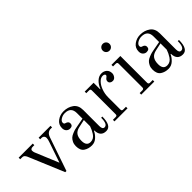

<svg xmlns="http://www.w3.org/2000/svg" viewBox="43 -1376 2080 2080"><g transform="rotate(-45 1083.0 -336.0)"><path d="M264 12 99 -382Q94 -395 90.5 -401.5Q87 -408 80.5 -416.5Q74 -425 66 -428.5Q58 -432 47 -432H18V-456H234V-432H206Q194 -432 184 -425.5Q174 -419 174 -408Q174 -391 180 -375L292 -105L373 -342Q384 -373 384 -393Q384 -410 374 -421Q364 -432 348 -432H324V-456H506V-432H483Q461 -432 442.5 -417.5Q424 -403 414 -373L282 12Z M628 -103Q628 -24 690 -24Q714 -24 733.5 -35.5Q753 -47 767.5 -69.5Q782 -92 789.5 -108.5Q797 -125 806 -150V-245L719 -226Q671 -216 649.5 -186.5Q628 -157 628 -103ZM544 -106Q544 -137 556 -161.5Q568 -186 583.5 -200Q599 -214 626 -225Q653 -236 669.5 -240Q686 -244 714 -249L806 -266V-351Q806 -444 713 -444Q679 -444 651 -426.5Q623 -409 623 -387Q623 -377 626 -372Q630 -364 641 -362Q678 -352 678 -323Q678 -284 634 -284Q612 -284 594 -301Q576 -318 576 -350Q576 -405 619 -436.5Q662 -468 716 -468Q782 -468 830 -433.5Q878 -399 878 -326V-80Q878 -30 909 -30Q956 -30 956 -130H974Q974 12 894 12Q809 12 806 -84L801 -86Q786 -51 752.5 -19.5Q719 12 674 12Q621 12 582.5 -14Q544 -40 544 -106Z M1030 0V-24H1072Q1084 -24 1089 -29Q1094 -34 1094 -46V-410Q1094 -422 1089 -427Q1084 -432 1072 -432H1030V-456H1166V-356L1170 -355Q1191 -408 1224.5 -438Q1258 -468 1296 -468Q1334 -468 1358 -446Q1382 -424 1382 -386Q1382 -364 1367 -343Q1352 -322 1327 -322Q1308 -322 1295 -332Q1282 -342 1282 -360Q1282 -382 1302 -396Q1320 -408 1320 -420Q1320 -428 1311.5 -434Q1303 -440 1288 -440Q1257 -440 1228.5 -410Q1200 -380 1183 -332Q1166 -284 1166 -232V-46Q1166 -34 1171 -29Q1176 -24 1188 -24H1230V0Z M1534 -580Q1512 -580 1497 -595Q1482 -610 1482 -632Q1482 -654 1497 -669Q1512 -684 1534 -684Q1556 -684 1571 -669Q1586 -654 1586 -632Q1586 -610 1571 -595Q1556 -580 1534 -580ZM1440 0V-24H1482Q1504 -24 1504 -46V-410Q1504 -432 1482 -432H1440V-456H1576V-46Q1576 -24 1598 -24H1640V0Z M1802 -103Q1802 -24 1864 -24Q1888 -24 1907.5 -35.5Q1927 -47 1941.5 -69.5Q1956 -92 1963.5 -108.5Q1971 -125 1980 -150V-245L1893 -226Q1845 -216 1823.5 -186.5Q1802 -157 1802 -103ZM1718 -106Q1718 -137 1730 -161.5Q1742 -186 1757.5 -200Q1773 -214 1800 -225Q1827 -236 1843.5 -240Q1860 -244 1888 -249L1980 -266V-351Q1980 -444 1887 -444Q1853 -444 1825 -426.5Q1797 -409 1797 -387Q1797 -377 1800 -372Q1804 -364 1815 -362Q1852 -352 1852 -323Q1852 -284 1808 -284Q1786 -284 1768 -301Q1750 -318 1750 -350Q1750 -405 1793 -436.5Q1836 -468 1890 -468Q1956 -468 2004 -433.5Q2052 -399 2052 -326V-80Q2052 -30 2083 -30Q2130 -30 2130 -130H2148Q2148 12 2068 12Q1983 12 1980 -84L1975 -86Q1960 -51 1926.5 -19.5Q1893 12 1848 12Q1795 12 1756.5 -14Q1718 -40 1718 -106Z"/></g></svg>

Font: Old Standard TT
Style: Regular
Weight: 400
Designer: Alexey Kryukov <alexios@thessalonica.org.ru>
Version: Version 2.2